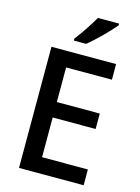

<svg xmlns="http://www.w3.org/2000/svg" viewBox="-137 -1017 797 1093"><g transform="rotate(15 261.0 -470.5)"><path d="M425 -941H300C275 -896 230 -830 201 -793V-781H273C319 -817 395 -894 425 -931ZM468 0V-93H198V-327H451V-418H198V-622H468V-714H87V0Z"/></g></svg>

Font: Noto Sans Thai Medium
Style: Regular
Weight: 500
Designer: Monotype Design Team
Foundry: Monotype Imaging Inc.
Version: Version 1.901